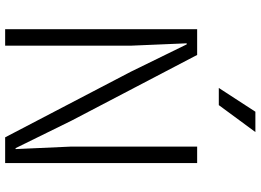

<svg xmlns="http://www.w3.org/2000/svg" viewBox="-150 -838 988 727"><g transform="rotate(90 343.5 -474.0)"><path d="M90 0V-727H187.5L436.5 -251L540.5 -39.5H544L534.5 -251V-727H597V0H499.5L251.5 -475L147.5 -687.5H143.5L152.5 -475V0ZM312.5 -809 402.5 -947.5H479.5L377.5 -809Z"/></g></svg>

Font: Spline Sans Light
Style: Regular
Weight: 300
Designer: Eben Sorkin, Mirko Velimirovic
Foundry: Sorkin Type
Version: Version 1.000; ttfautohint (v1.8.3)